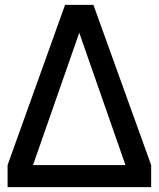

<svg xmlns="http://www.w3.org/2000/svg" viewBox="-20 -765 649 785"><path d="M11 -90 246 -745H362L598 -90V0H11ZM493 -90 304 -631 115 -90Z"/></svg>

Font: Evergrow Sans 
Style: Medium
Weight: 500
Foundry: 10Web
Version: Version 1.000